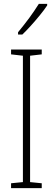

<svg xmlns="http://www.w3.org/2000/svg" viewBox="-20 -969 272 989"><path d="M195 0H37V-25L98 -31V-682L37 -689V-714H195V-689L135 -682V-31L195 -25ZM223 -941Q207 -917 184.5 -889.5Q162 -862 138 -835.5Q114 -809 95 -791H73V-803Q106 -843 131 -877Q156 -911 180 -949H223Z"/></svg>

Font: Noto Sans Devanagari ExtraCondensed ExtraLight
Style: Regular
Weight: 200
Width: 2
Designer: Jelle Bosma - Monotype Design Team
Foundry: Monotype Imaging Inc.
Version: Version 2.004; ttfautohint (v1.8.4.7-5d5b)